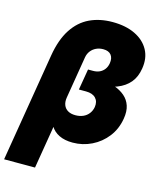

<svg xmlns="http://www.w3.org/2000/svg" viewBox="-168 -829 917 1125"><g transform="rotate(15 290.5 -266.5)"><path d="M-33.2 204.1 75.7 -454.6Q92.3 -554.2 133.1 -616.7Q173.8 -679.2 234.9 -708.3Q295.9 -737.3 373.5 -737.3Q454.1 -737.3 511 -709.7Q567.9 -682.1 594.7 -633.1Q621.6 -584 610.8 -519Q602.5 -466.3 574.2 -432.4Q545.9 -398.4 498.5 -379.9Q451.2 -361.3 383.8 -353L391.1 -397Q439.5 -391.1 477.8 -377.7Q516.1 -364.3 542.2 -341.8Q568.4 -319.3 579.3 -286.1Q590.3 -252.9 582.5 -207Q571.8 -142.6 534.7 -94.7Q497.6 -46.9 443.6 -20.5Q389.6 5.9 328.6 5.9Q280.3 5.9 246.6 -10.5Q212.9 -26.9 195.6 -56.2Q178.2 -85.4 177.2 -122.6H208.5L154.3 204.1ZM302.7 -153.3Q329.1 -153.3 349.6 -162.4Q370.1 -171.4 383.5 -188.7Q397 -206.1 400.9 -229Q406.2 -263.2 386.7 -283.7Q367.2 -304.2 327.6 -304.2H284.2L305.7 -431.2H335.9Q358.4 -431.2 375.7 -439.2Q393.1 -447.3 404.5 -462.6Q416 -478 419.4 -499Q424.8 -531.2 409.9 -550.3Q395 -569.3 361.8 -569.3Q338.4 -569.3 319.1 -560.3Q299.8 -551.3 286.9 -534.7Q273.9 -518.1 270 -495.1L228 -240.7Q223.6 -214.4 231.2 -194.6Q238.8 -174.8 257.1 -164.1Q275.4 -153.3 302.7 -153.3Z"/></g></svg>

Font: Inter 28pt Black
Style: Italic
Weight: 900
Italic angle: -9.3988°
Designer: Rasmus Andersson
Foundry: rsms
Version: Version 4.001;git-66647c0bb